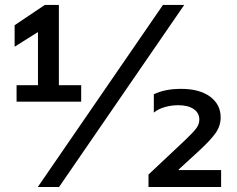

<svg xmlns="http://www.w3.org/2000/svg" viewBox="-20 -747 945 767"><path d="M215.2 -727.3V-406.6H304.3V-340.9H46.2V-406.6H131.7V-617.5H129.3L38.4 -560.4V-646.3L159.1 -727.3ZM131 0 631 -727.3H715.9L215.9 0ZM573.2 0V-49.7L720.2 -187.9Q750.7 -217 763.5 -233.7Q776.3 -250.4 776.3 -269.2Q776.3 -295.8 753.7 -311.3Q731.2 -326.7 692.1 -326.7Q664.4 -326.7 638.3 -319.2Q612.2 -311.8 594.5 -297.2V-370.4Q638.5 -392 703.5 -392Q777.3 -392 819.4 -360.8Q861.5 -329.5 861.5 -278.4Q861.5 -245 842.2 -216.8Q822.8 -188.6 776.3 -145.6L693.5 -69.6V-67.5H863.3V0Z"/></svg>

Font: TID UI Medium
Style: Regular
Weight: 500
Designer: The TID Project Authors
Foundry: Bakken & Bæck
Version: Version 1.001;hotconv 1.0.109;makeotfexe 2.5.65596